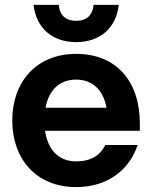

<svg xmlns="http://www.w3.org/2000/svg" viewBox="-20 -752 621 784"><path d="M291 12C418 12 508 -57 542 -160H410C389 -117 350 -93 291 -93C219 -93 175 -141 164 -218H551V-248C551 -420 455 -532 291 -532C126 -532 30 -415 30 -260C30 -105 126 12 291 12ZM117 -732C128 -636 195 -580 291 -580C387 -580 454 -636 465 -732H362C358 -688 332 -667 291 -667C250 -667 224 -688 220 -732ZM166 -312C179 -383 222 -427 291 -427C359 -427 402 -383 415 -312Z"/></svg>

Font: Aspekta 650
Style: Regular
Weight: 650
Designer: Ivo Dolenc
Version: Version 2.000